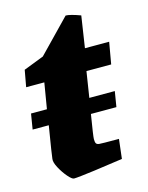

<svg xmlns="http://www.w3.org/2000/svg" viewBox="-108 -664 565 735"><g transform="rotate(-15 174.0 -296.5)"><path d="M246 -376 230 -274H331L321 -213H220Q206 -128 206 -117Q206 -105 209 -100Q212 -95 221 -94Q227 -93 299 -93L290 -16Q244 -9 176.5 0Q109 9 94 9Q86 9 70.5 -9Q55 -27 43 -49.5Q31 -72 33 -85Q34 -98 53 -213H-11L-1 -274H62L79 -376H7L19 -442L99 -473L224 -602Q241 -602 282 -587L263 -462H359L344 -376Z"/></g></svg>

Font: Grenze Black
Style: Italic
Weight: 900
Italic angle: -10°
Designer: Renata Polastri
Foundry: Omnibus-Type
Version: Version 1.002; ttfautohint (v1.8)